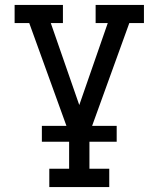

<svg xmlns="http://www.w3.org/2000/svg" viewBox="-20 -540 640 775"><path d="M421 215H179V141H259V-2L98 -447H39V-520H234V-447H185L300 -116L415 -447H366V-520H561V-447H502L341 -2V141H421ZM451 32H149V-32H451Z"/></svg>

Font: Iosevka HT Extended
Style: Regular
Weight: 400
Width: 7
Monospace: yes
Designer: Belleve Invis
Foundry: Belleve Invis
Version: Version 32.3.0; ttfautohint (v1.8.4)